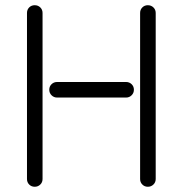

<svg xmlns="http://www.w3.org/2000/svg" viewBox="-20 -690 705 740"><path d="M84 0V-640.1Q84 -652.8 92.5 -661.4Q101.1 -669.9 113.8 -669.9Q126.5 -669.9 135.3 -661.4Q144 -652.8 144 -640.1V0Q144 12.7 135.3 21.2Q126.5 29.8 113.8 29.8Q101.1 29.8 92.5 21.2Q84 12.7 84 0ZM520 0V-640.1Q520 -652.8 528.6 -661.4Q537.1 -669.9 549.8 -669.9Q562.5 -669.9 571.3 -661.4Q580.1 -652.8 580.1 -640.1V0Q580.1 12.7 571.3 21.2Q562.5 29.8 549.8 29.8Q537.1 29.8 528.6 21.2Q520 12.7 520 0ZM200.2 -374H465.8Q478.5 -374 487.3 -365.5Q496.1 -356.9 496.1 -344.2Q496.1 -331.5 487.3 -322.8Q478.5 -314 465.8 -314H200.2Q187.5 -314 178.7 -322.8Q169.9 -331.5 169.9 -344.2Q169.9 -356.9 178.7 -365.5Q187.5 -374 200.2 -374Z"/></svg>

Font: Beon
Style: Regular
Weight: 400
Designer: BSozoo
Foundry: BSozoo
Version: Version 1.001;PS 001.001;hotconv 1.0.70;makeotf.lib2.5.58329